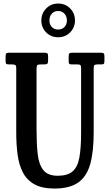

<svg xmlns="http://www.w3.org/2000/svg" viewBox="-20 -1047 620 1082"><path d="M415 -684H384Q373.5 -684 370.2 -687.5Q367 -691 367 -702V-728Q367 -742 371 -746Q375 -750 388 -750H546Q559 -750 563.8 -746.8Q568.5 -743.5 568.5 -729.5V-703.5Q568.5 -690 564.5 -687Q560.5 -684 551 -684H531.5Q517 -684 512.5 -680.5Q508 -677 508 -663V-300Q508 -192.5 488.5 -122.5Q469 -52.5 420.8 -18.5Q372.5 15.5 287 15.5Q217.5 15.5 174.8 -8Q132 -31.5 109.5 -74.2Q87 -117 79.2 -175Q71.5 -233 71.5 -301.5V-662.5Q71.5 -677.5 65.8 -680.8Q60 -684 46 -684H30.5Q17 -684 14.2 -688.2Q11.5 -692.5 11.5 -706V-730.5Q11.5 -743.5 16.2 -746.8Q21 -750 33.5 -750H228.5Q240.5 -750 245.8 -747Q251 -744 251 -730.5V-706.5Q251 -691.5 246.5 -687.8Q242 -684 227 -684H211.5Q195 -684 190.5 -680.2Q186 -676.5 186 -660V-313Q186 -237.5 192.2 -179.8Q198.5 -122 223.5 -89.2Q248.5 -56.5 305.5 -56.5Q360.5 -56.5 389 -81Q417.5 -105.5 427.2 -159Q437 -212.5 437 -300V-661Q437 -676 433.2 -680Q429.5 -684 415 -684ZM307.5 -837Q267 -837 240 -864.5Q213 -892 213 -931.5Q213 -971 240 -999Q267 -1027 307.5 -1027Q348.5 -1027 375.5 -999.2Q402.5 -971.5 402.5 -931.5Q402.5 -892 375.2 -864.5Q348 -837 307.5 -837ZM307.5 -880.5Q329.5 -880.5 343.2 -894.8Q357 -909 357 -931.5Q357 -955 343.2 -970Q329.5 -985 307.5 -985Q285.5 -985 272 -970Q258.5 -955 258.5 -931.5Q258.5 -909 272 -894.8Q285.5 -880.5 307.5 -880.5Z"/></svg>

Font: Besley* Condensed Medium
Style: Regular
Weight: 500
Width: 3
Designer: Owen Earl
Foundry: indestructible type*
Version: Version 3.000; ttfautohint (v1.8.3)